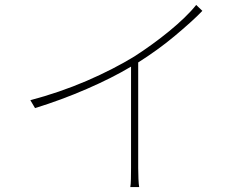

<svg xmlns="http://www.w3.org/2000/svg" viewBox="-20 -742 996 778"><path d="M800 -698Q779 -676 749.5 -649.5Q720 -623 686.5 -595Q653 -567 615.5 -540Q578 -513 540 -489V-62Q540 -40 541 -17Q542 6 544 16H508Q510 6 510.5 -17Q511 -40 511 -62V-472Q434 -426 331.5 -381.5Q229 -337 122 -304L103 -336Q160 -351 218.5 -371Q277 -391 331.5 -414.5Q386 -438 435.5 -463.5Q485 -489 524 -513Q560 -536 596.5 -562.5Q633 -589 666 -616Q699 -643 727.5 -670.5Q756 -698 775 -722Z"/></svg>

Font: Kinto Sans Thin
Style: Regular
Weight: 100
Designer: Authors: Ryoko NISHIZUKA  (kana & ideographs); Paul D. Hunt (Latin, Greek & Cyrillic); Wenlong ZHANG  (bopomofo); Sandol
Foundry: Adobe Systems Incorporated, ookami Inc.
Version: Version 0.001